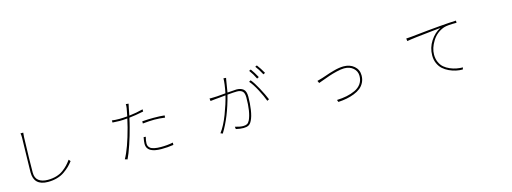

<svg xmlns="http://www.w3.org/2000/svg" viewBox="-8 -1807 7516 2820"><g transform="rotate(-15 3750.0 -397.5)"><path d="M268.6 -761.7H310.5Q306.6 -735.4 304.7 -695.3Q293 -343.8 293 -158.2Q293 -75.2 343.8 -36.6Q394.5 2 481.4 2Q552.7 2 612.3 -15.6Q671.9 -33.2 716.3 -65.9Q760.7 -98.6 790.5 -130.4Q820.3 -162.1 851.6 -205.1L874 -177.7Q842.8 -136.7 810.1 -105Q777.3 -73.2 729 -39.1Q680.7 -4.9 616.2 13.7Q551.8 32.2 477.5 32.2Q262.7 32.2 262.7 -169.9Q262.7 -254.9 268.6 -446.8Q274.4 -638.7 274.4 -695.3Q274.4 -735.4 268.6 -761.7Z M2042 -436.5V-469.7Q2126 -476.6 2212.9 -476.6Q2316.4 -476.6 2381.8 -468.8L2379.9 -435.5Q2293 -447.3 2216.8 -447.3Q2149.4 -447.3 2042 -436.5ZM2091.8 -638.7V-605.5Q1964.8 -579.1 1873 -570.3Q1857.4 -493.2 1840.8 -433.6Q1811.5 -318.4 1767.6 -187Q1723.6 -55.7 1688.5 14.6L1650.4 2.9Q1732.4 -142.6 1810.5 -438.5Q1832 -521.5 1840.8 -567.4Q1767.6 -560.5 1724.6 -560.5Q1676.8 -560.5 1615.2 -565.4L1614.3 -597.7Q1663.1 -590.8 1726.6 -590.8Q1780.3 -590.8 1847.7 -596.7Q1869.1 -708 1870.1 -712.9Q1876 -748 1874 -776.4L1915 -772.5Q1909.2 -753.9 1901.4 -709Q1898.4 -690.4 1890.1 -649.9Q1881.8 -609.4 1879.9 -599.6Q1992.2 -612.3 2091.8 -638.7ZM2001 -240.2 2033.2 -237.3Q2017.6 -177.7 2017.6 -140.6Q2017.6 -119.1 2023.9 -102.5Q2030.3 -85.9 2048.8 -69.3Q2067.4 -52.7 2108.9 -43.5Q2150.4 -34.2 2212.9 -34.2Q2311.5 -34.2 2394.5 -51.8L2393.6 -16.6Q2304.7 -2.9 2211.9 -2.9Q1988.3 -2.9 1988.3 -138.7Q1988.3 -175.8 2001 -240.2Z M3863.3 -654.3 3834 -639.6Q3798.8 -714.8 3750 -779.3L3778.3 -792Q3822.3 -731.4 3863.3 -654.3ZM3357.4 -771.5 3396.5 -767.6Q3395.5 -764.6 3393.1 -752.9Q3390.6 -741.2 3389.6 -733.4Q3362.3 -564.5 3360.4 -553.7Q3475.6 -563.5 3498 -563.5Q3562.5 -563.5 3601.6 -532.2Q3640.6 -501 3640.6 -416Q3640.6 -317.4 3626 -218.8Q3611.3 -120.1 3582 -63.5Q3560.5 -19.5 3530.8 -4.4Q3501 10.7 3455.1 10.7Q3404.3 10.7 3339.8 -3.9L3335 -41Q3405.3 -18.6 3458 -18.6Q3493.2 -18.6 3515.6 -30.3Q3538.1 -42 3556.6 -78.1Q3609.4 -192.4 3609.4 -411.1Q3609.4 -481.4 3580.6 -507.3Q3551.8 -533.2 3497.1 -533.2Q3454.1 -533.2 3352.5 -524.4Q3270.5 -202.1 3137.7 10.7L3105.5 -2.9Q3175.8 -95.7 3233.9 -247.6Q3292 -399.4 3321.3 -521.5Q3291 -518.6 3232.4 -512.7Q3173.8 -506.8 3156.2 -505.9Q3096.7 -499 3087.9 -498L3083 -538.1Q3090.8 -535.2 3143.6 -537.6Q3196.3 -540 3197.3 -539.6Q3198.2 -539.1 3255.4 -544.4Q3312.5 -549.8 3328.1 -550.8Q3356.4 -687.5 3357.4 -771.5ZM3708 -624 3735.4 -639.6Q3779.3 -588.9 3835.4 -484.4Q3891.6 -379.9 3923.8 -300.8L3894.5 -285.2Q3866.2 -363.3 3811 -467.3Q3755.9 -571.3 3708 -624ZM3852.5 -814.5 3879.9 -827.1Q3926.8 -765.6 3967.8 -690.4L3939.5 -675.8Q3892.6 -764.6 3852.5 -814.5Z M4680.7 -377Q4698.2 -380.9 4760.7 -399.4L4810.5 -416Q4860.4 -433.6 4883.8 -440.9Q4907.2 -448.2 4953.1 -460.9Q4999 -473.6 5036.1 -479Q5073.2 -484.4 5105.5 -484.4Q5201.2 -484.4 5264.6 -430.2Q5328.1 -376 5328.1 -288.1Q5328.1 -229.5 5304.2 -181.6Q5280.3 -133.8 5240.2 -102.1Q5200.2 -70.3 5144 -48.3Q5087.9 -26.4 5027.8 -14.6Q4967.8 -2.9 4898.4 1L4885.7 -32.2Q4967.8 -35.2 5036.6 -49.3Q5105.5 -63.5 5166.5 -91.8Q5227.5 -120.1 5262.2 -170.4Q5296.9 -220.7 5296.9 -288.1Q5296.9 -359.4 5244.1 -406.7Q5191.4 -454.1 5105.5 -454.1Q5060.5 -454.1 4991.2 -437.5Q4921.9 -420.9 4869.6 -402.8Q4817.4 -384.8 4759.3 -363.3Q4701.2 -341.8 4697.3 -340.8Z M6101.6 -640.6Q6130.9 -641.6 6181.6 -646.5Q6473.6 -677.7 6622.1 -689.5Q6781.2 -703.1 6875 -706.1V-672.9Q6736.3 -674.8 6678.7 -655.3Q6565.4 -614.3 6500 -509.8Q6434.6 -405.3 6434.6 -306.6Q6434.6 -242.2 6457.5 -190.9Q6480.5 -139.6 6517.1 -108.4Q6553.7 -77.1 6603 -55.7Q6652.3 -34.2 6699.7 -25.4Q6747.1 -16.6 6796.9 -15.6L6786.1 13.7Q6736.3 13.7 6685.5 2.9Q6634.8 -7.8 6583.5 -31.7Q6532.2 -55.7 6493.2 -90.3Q6454.1 -125 6429.7 -179.2Q6405.3 -233.4 6405.3 -298.8Q6405.3 -418 6469.7 -517.1Q6534.2 -616.2 6626 -661.1Q6620.1 -660.2 6487.8 -647Q6355.5 -633.8 6253.9 -621.6Q6152.3 -609.4 6107.4 -600.6Z"/></g></svg>

Font: Bpmf Zihi Sans ExtraLight
Style: ExtraLight
Weight: 250
Foundry: But Ko
Version: Version 1.320